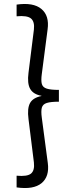

<svg xmlns="http://www.w3.org/2000/svg" viewBox="-20 -825 377 960"><path d="M63 112V53.5Q116.5 58.5 135.2 42.8Q154 27 149.5 -13L122.5 -230Q115.5 -283 130.2 -309.8Q145 -336.5 187.5 -345V-346Q146 -353.5 130.8 -380.8Q115.5 -408 122.5 -461L149.5 -677Q154 -716.5 135 -732.5Q116 -748.5 63 -743.5V-802Q146.5 -814 187 -780.2Q227.5 -746.5 218 -678L189 -455Q184.5 -422 189.2 -405Q194 -388 214 -381.8Q234 -375.5 274.5 -375.5V-316.5Q234 -316.5 214 -310.2Q194 -304 189.2 -286.8Q184.5 -269.5 189 -236.5L219 -10Q228 57.5 187.8 90.8Q147.5 124 63 112Z"/></svg>

Font: Geologica ExtraLight
Style: Regular
Weight: 200
Designer: Sindre Bremnes, Frode Helland
Foundry: Monokrom Skriftforlag AS
Version: Version 1.010; ttfautohint (v1.8.4.7-5d5b);gftools[0.9.28]